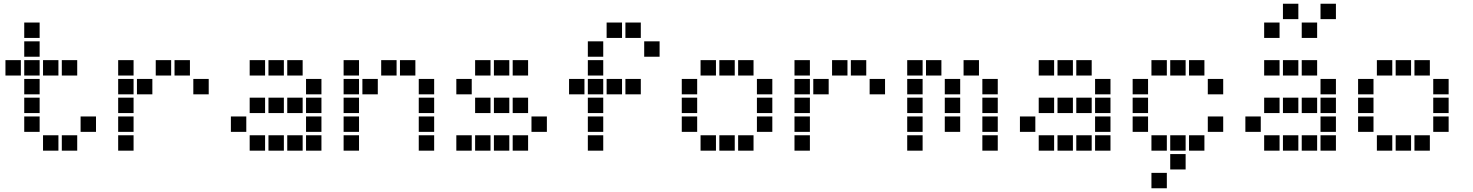

<svg xmlns="http://www.w3.org/2000/svg" viewBox="-20 -811 7840 1022"><path d="M110 -691Q109 -691 109 -691Q109 -691 109 -690V-610Q109 -609 109 -609Q109 -609 110 -609H190Q191 -609 191 -609Q191 -609 191 -610V-690Q191 -691 191 -691Q191 -691 190 -691ZM110 -591Q109 -591 109 -591Q109 -591 109 -590V-510Q109 -509 109 -509Q109 -509 110 -509H190Q191 -509 191 -509Q191 -509 191 -510V-590Q191 -591 191 -591Q191 -591 190 -591ZM10 -491Q9 -491 9 -491Q9 -491 9 -490V-410Q9 -409 9 -409Q9 -409 10 -409H90Q91 -409 91 -409Q91 -409 91 -410V-490Q91 -491 91 -491Q91 -491 90 -491ZM110 -491Q109 -491 109 -491Q109 -491 109 -490V-410Q109 -409 109 -409Q109 -409 110 -409H190Q191 -409 191 -409Q191 -409 191 -410V-490Q191 -491 191 -491Q191 -491 190 -491ZM210 -491Q209 -491 209 -491Q209 -491 209 -490V-410Q209 -409 209 -409Q209 -409 210 -409H290Q291 -409 291 -409Q291 -409 291 -410V-490Q291 -491 291 -491Q291 -491 290 -491ZM310 -491Q309 -491 309 -491Q309 -491 309 -490V-410Q309 -409 309 -409Q309 -409 310 -409H390Q391 -409 391 -409Q391 -409 391 -410V-490Q391 -491 391 -491Q391 -491 390 -491ZM110 -391Q109 -391 109 -391Q109 -391 109 -390V-310Q109 -309 109 -309Q109 -309 110 -309H190Q191 -309 191 -309Q191 -309 191 -310V-390Q191 -391 191 -391Q191 -391 190 -391ZM110 -291Q109 -291 109 -291Q109 -291 109 -290V-210Q109 -209 109 -209Q109 -209 110 -209H190Q191 -209 191 -209Q191 -209 191 -210V-290Q191 -291 191 -291Q191 -291 190 -291ZM110 -191Q109 -191 109 -191Q109 -191 109 -190V-110Q109 -109 109 -109Q109 -109 110 -109H190Q191 -109 191 -109Q191 -109 191 -110V-190Q191 -191 191 -191Q191 -191 190 -191ZM410 -191Q409 -191 409 -191Q409 -191 409 -190V-110Q409 -109 409 -109Q409 -109 410 -109H490Q491 -109 491 -109Q491 -109 491 -110V-190Q491 -191 491 -191Q491 -191 490 -191ZM210 -91Q209 -91 209 -91Q209 -91 209 -90V-10Q209 -9 209 -9Q209 -9 210 -9H290Q291 -9 291 -9Q291 -9 291 -10V-90Q291 -91 291 -91Q291 -91 290 -91ZM310 -91Q309 -91 309 -91Q309 -91 309 -90V-10Q309 -9 309 -9Q309 -9 310 -9H390Q391 -9 391 -9Q391 -9 391 -10V-90Q391 -91 391 -91Q391 -91 390 -91Z M610 -491Q609 -491 609 -491Q609 -491 609 -490V-410Q609 -409 609 -409Q609 -409 610 -409H690Q691 -409 691 -409Q691 -409 691 -410V-490Q691 -491 691 -491Q691 -491 690 -491ZM810 -491Q809 -491 809 -491Q809 -491 809 -490V-410Q809 -409 809 -409Q809 -409 810 -409H890Q891 -409 891 -409Q891 -409 891 -410V-490Q891 -491 891 -491Q891 -491 890 -491ZM910 -491Q909 -491 909 -491Q909 -491 909 -490V-410Q909 -409 909 -409Q909 -409 910 -409H990Q991 -409 991 -409Q991 -409 991 -410V-490Q991 -491 991 -491Q991 -491 990 -491ZM610 -391Q609 -391 609 -391Q609 -391 609 -390V-310Q609 -309 609 -309Q609 -309 610 -309H690Q691 -309 691 -309Q691 -309 691 -310V-390Q691 -391 691 -391Q691 -391 690 -391ZM710 -391Q709 -391 709 -391Q709 -391 709 -390V-310Q709 -309 709 -309Q709 -309 710 -309H790Q791 -309 791 -309Q791 -309 791 -310V-390Q791 -391 791 -391Q791 -391 790 -391ZM1010 -391Q1009 -391 1009 -391Q1009 -391 1009 -390V-310Q1009 -309 1009 -309Q1009 -309 1010 -309H1090Q1091 -309 1091 -309Q1091 -309 1091 -310V-390Q1091 -391 1091 -391Q1091 -391 1090 -391ZM610 -291Q609 -291 609 -291Q609 -291 609 -290V-210Q609 -209 609 -209Q609 -209 610 -209H690Q691 -209 691 -209Q691 -209 691 -210V-290Q691 -291 691 -291Q691 -291 690 -291ZM610 -191Q609 -191 609 -191Q609 -191 609 -190V-110Q609 -109 609 -109Q609 -109 610 -109H690Q691 -109 691 -109Q691 -109 691 -110V-190Q691 -191 691 -191Q691 -191 690 -191ZM610 -91Q609 -91 609 -91Q609 -91 609 -90V-10Q609 -9 609 -9Q609 -9 610 -9H690Q691 -9 691 -9Q691 -9 691 -10V-90Q691 -91 691 -91Q691 -91 690 -91Z M1310 -491Q1309 -491 1309 -491Q1309 -491 1309 -490V-410Q1309 -409 1309 -409Q1309 -409 1310 -409H1390Q1391 -409 1391 -409Q1391 -409 1391 -410V-490Q1391 -491 1391 -491Q1391 -491 1390 -491ZM1410 -491Q1409 -491 1409 -491Q1409 -491 1409 -490V-410Q1409 -409 1409 -409Q1409 -409 1410 -409H1490Q1491 -409 1491 -409Q1491 -409 1491 -410V-490Q1491 -491 1491 -491Q1491 -491 1490 -491ZM1510 -491Q1509 -491 1509 -491Q1509 -491 1509 -490V-410Q1509 -409 1509 -409Q1509 -409 1510 -409H1590Q1591 -409 1591 -409Q1591 -409 1591 -410V-490Q1591 -491 1591 -491Q1591 -491 1590 -491ZM1610 -391Q1609 -391 1609 -391Q1609 -391 1609 -390V-310Q1609 -309 1609 -309Q1609 -309 1610 -309H1690Q1691 -309 1691 -309Q1691 -309 1691 -310V-390Q1691 -391 1691 -391Q1691 -391 1690 -391ZM1310 -291Q1309 -291 1309 -291Q1309 -291 1309 -290V-210Q1309 -209 1309 -209Q1309 -209 1310 -209H1390Q1391 -209 1391 -209Q1391 -209 1391 -210V-290Q1391 -291 1391 -291Q1391 -291 1390 -291ZM1410 -291Q1409 -291 1409 -291Q1409 -291 1409 -290V-210Q1409 -209 1409 -209Q1409 -209 1410 -209H1490Q1491 -209 1491 -209Q1491 -209 1491 -210V-290Q1491 -291 1491 -291Q1491 -291 1490 -291ZM1510 -291Q1509 -291 1509 -291Q1509 -291 1509 -290V-210Q1509 -209 1509 -209Q1509 -209 1510 -209H1590Q1591 -209 1591 -209Q1591 -209 1591 -210V-290Q1591 -291 1591 -291Q1591 -291 1590 -291ZM1610 -291Q1609 -291 1609 -291Q1609 -291 1609 -290V-210Q1609 -209 1609 -209Q1609 -209 1610 -209H1690Q1691 -209 1691 -209Q1691 -209 1691 -210V-290Q1691 -291 1691 -291Q1691 -291 1690 -291ZM1210 -191Q1209 -191 1209 -191Q1209 -191 1209 -190V-110Q1209 -109 1209 -109Q1209 -109 1210 -109H1290Q1291 -109 1291 -109Q1291 -109 1291 -110V-190Q1291 -191 1291 -191Q1291 -191 1290 -191ZM1610 -191Q1609 -191 1609 -191Q1609 -191 1609 -190V-110Q1609 -109 1609 -109Q1609 -109 1610 -109H1690Q1691 -109 1691 -109Q1691 -109 1691 -110V-190Q1691 -191 1691 -191Q1691 -191 1690 -191ZM1310 -91Q1309 -91 1309 -91Q1309 -91 1309 -90V-10Q1309 -9 1309 -9Q1309 -9 1310 -9H1390Q1391 -9 1391 -9Q1391 -9 1391 -10V-90Q1391 -91 1391 -91Q1391 -91 1390 -91ZM1410 -91Q1409 -91 1409 -91Q1409 -91 1409 -90V-10Q1409 -9 1409 -9Q1409 -9 1410 -9H1490Q1491 -9 1491 -9Q1491 -9 1491 -10V-90Q1491 -91 1491 -91Q1491 -91 1490 -91ZM1510 -91Q1509 -91 1509 -91Q1509 -91 1509 -90V-10Q1509 -9 1509 -9Q1509 -9 1510 -9H1590Q1591 -9 1591 -9Q1591 -9 1591 -10V-90Q1591 -91 1591 -91Q1591 -91 1590 -91ZM1610 -91Q1609 -91 1609 -91Q1609 -91 1609 -90V-10Q1609 -9 1609 -9Q1609 -9 1610 -9H1690Q1691 -9 1691 -9Q1691 -9 1691 -10V-90Q1691 -91 1691 -91Q1691 -91 1690 -91Z M1810 -491Q1809 -491 1809 -491Q1809 -491 1809 -490V-410Q1809 -409 1809 -409Q1809 -409 1810 -409H1890Q1891 -409 1891 -409Q1891 -409 1891 -410V-490Q1891 -491 1891 -491Q1891 -491 1890 -491ZM2010 -491Q2009 -491 2009 -491Q2009 -491 2009 -490V-410Q2009 -409 2009 -409Q2009 -409 2010 -409H2090Q2091 -409 2091 -409Q2091 -409 2091 -410V-490Q2091 -491 2091 -491Q2091 -491 2090 -491ZM2110 -491Q2109 -491 2109 -491Q2109 -491 2109 -490V-410Q2109 -409 2109 -409Q2109 -409 2110 -409H2190Q2191 -409 2191 -409Q2191 -409 2191 -410V-490Q2191 -491 2191 -491Q2191 -491 2190 -491ZM1810 -391Q1809 -391 1809 -391Q1809 -391 1809 -390V-310Q1809 -309 1809 -309Q1809 -309 1810 -309H1890Q1891 -309 1891 -309Q1891 -309 1891 -310V-390Q1891 -391 1891 -391Q1891 -391 1890 -391ZM1910 -391Q1909 -391 1909 -391Q1909 -391 1909 -390V-310Q1909 -309 1909 -309Q1909 -309 1910 -309H1990Q1991 -309 1991 -309Q1991 -309 1991 -310V-390Q1991 -391 1991 -391Q1991 -391 1990 -391ZM2210 -391Q2209 -391 2209 -391Q2209 -391 2209 -390V-310Q2209 -309 2209 -309Q2209 -309 2210 -309H2290Q2291 -309 2291 -309Q2291 -309 2291 -310V-390Q2291 -391 2291 -391Q2291 -391 2290 -391ZM1810 -291Q1809 -291 1809 -291Q1809 -291 1809 -290V-210Q1809 -209 1809 -209Q1809 -209 1810 -209H1890Q1891 -209 1891 -209Q1891 -209 1891 -210V-290Q1891 -291 1891 -291Q1891 -291 1890 -291ZM2210 -291Q2209 -291 2209 -291Q2209 -291 2209 -290V-210Q2209 -209 2209 -209Q2209 -209 2210 -209H2290Q2291 -209 2291 -209Q2291 -209 2291 -210V-290Q2291 -291 2291 -291Q2291 -291 2290 -291ZM1810 -191Q1809 -191 1809 -191Q1809 -191 1809 -190V-110Q1809 -109 1809 -109Q1809 -109 1810 -109H1890Q1891 -109 1891 -109Q1891 -109 1891 -110V-190Q1891 -191 1891 -191Q1891 -191 1890 -191ZM2210 -191Q2209 -191 2209 -191Q2209 -191 2209 -190V-110Q2209 -109 2209 -109Q2209 -109 2210 -109H2290Q2291 -109 2291 -109Q2291 -109 2291 -110V-190Q2291 -191 2291 -191Q2291 -191 2290 -191ZM1810 -91Q1809 -91 1809 -91Q1809 -91 1809 -90V-10Q1809 -9 1809 -9Q1809 -9 1810 -9H1890Q1891 -9 1891 -9Q1891 -9 1891 -10V-90Q1891 -91 1891 -91Q1891 -91 1890 -91ZM2210 -91Q2209 -91 2209 -91Q2209 -91 2209 -90V-10Q2209 -9 2209 -9Q2209 -9 2210 -9H2290Q2291 -9 2291 -9Q2291 -9 2291 -10V-90Q2291 -91 2291 -91Q2291 -91 2290 -91Z M2510 -491Q2509 -491 2509 -491Q2509 -491 2509 -490V-410Q2509 -409 2509 -409Q2509 -409 2510 -409H2590Q2591 -409 2591 -409Q2591 -409 2591 -410V-490Q2591 -491 2591 -491Q2591 -491 2590 -491ZM2610 -491Q2609 -491 2609 -491Q2609 -491 2609 -490V-410Q2609 -409 2609 -409Q2609 -409 2610 -409H2690Q2691 -409 2691 -409Q2691 -409 2691 -410V-490Q2691 -491 2691 -491Q2691 -491 2690 -491ZM2710 -491Q2709 -491 2709 -491Q2709 -491 2709 -490V-410Q2709 -409 2709 -409Q2709 -409 2710 -409H2790Q2791 -409 2791 -409Q2791 -409 2791 -410V-490Q2791 -491 2791 -491Q2791 -491 2790 -491ZM2410 -391Q2409 -391 2409 -391Q2409 -391 2409 -390V-310Q2409 -309 2409 -309Q2409 -309 2410 -309H2490Q2491 -309 2491 -309Q2491 -309 2491 -310V-390Q2491 -391 2491 -391Q2491 -391 2490 -391ZM2510 -291Q2509 -291 2509 -291Q2509 -291 2509 -290V-210Q2509 -209 2509 -209Q2509 -209 2510 -209H2590Q2591 -209 2591 -209Q2591 -209 2591 -210V-290Q2591 -291 2591 -291Q2591 -291 2590 -291ZM2610 -291Q2609 -291 2609 -291Q2609 -291 2609 -290V-210Q2609 -209 2609 -209Q2609 -209 2610 -209H2690Q2691 -209 2691 -209Q2691 -209 2691 -210V-290Q2691 -291 2691 -291Q2691 -291 2690 -291ZM2710 -291Q2709 -291 2709 -291Q2709 -291 2709 -290V-210Q2709 -209 2709 -209Q2709 -209 2710 -209H2790Q2791 -209 2791 -209Q2791 -209 2791 -210V-290Q2791 -291 2791 -291Q2791 -291 2790 -291ZM2810 -191Q2809 -191 2809 -191Q2809 -191 2809 -190V-110Q2809 -109 2809 -109Q2809 -109 2810 -109H2890Q2891 -109 2891 -109Q2891 -109 2891 -110V-190Q2891 -191 2891 -191Q2891 -191 2890 -191ZM2410 -91Q2409 -91 2409 -91Q2409 -91 2409 -90V-10Q2409 -9 2409 -9Q2409 -9 2410 -9H2490Q2491 -9 2491 -9Q2491 -9 2491 -10V-90Q2491 -91 2491 -91Q2491 -91 2490 -91ZM2510 -91Q2509 -91 2509 -91Q2509 -91 2509 -90V-10Q2509 -9 2509 -9Q2509 -9 2510 -9H2590Q2591 -9 2591 -9Q2591 -9 2591 -10V-90Q2591 -91 2591 -91Q2591 -91 2590 -91ZM2610 -91Q2609 -91 2609 -91Q2609 -91 2609 -90V-10Q2609 -9 2609 -9Q2609 -9 2610 -9H2690Q2691 -9 2691 -9Q2691 -9 2691 -10V-90Q2691 -91 2691 -91Q2691 -91 2690 -91ZM2710 -91Q2709 -91 2709 -91Q2709 -91 2709 -90V-10Q2709 -9 2709 -9Q2709 -9 2710 -9H2790Q2791 -9 2791 -9Q2791 -9 2791 -10V-90Q2791 -91 2791 -91Q2791 -91 2790 -91Z M3210 -691Q3209 -691 3209 -691Q3209 -691 3209 -690V-610Q3209 -609 3209 -609Q3209 -609 3210 -609H3290Q3291 -609 3291 -609Q3291 -609 3291 -610V-690Q3291 -691 3291 -691Q3291 -691 3290 -691ZM3310 -691Q3309 -691 3309 -691Q3309 -691 3309 -690V-610Q3309 -609 3309 -609Q3309 -609 3310 -609H3390Q3391 -609 3391 -609Q3391 -609 3391 -610V-690Q3391 -691 3391 -691Q3391 -691 3390 -691ZM3110 -591Q3109 -591 3109 -591Q3109 -591 3109 -590V-510Q3109 -509 3109 -509Q3109 -509 3110 -509H3190Q3191 -509 3191 -509Q3191 -509 3191 -510V-590Q3191 -591 3191 -591Q3191 -591 3190 -591ZM3410 -591Q3409 -591 3409 -591Q3409 -591 3409 -590V-510Q3409 -509 3409 -509Q3409 -509 3410 -509H3490Q3491 -509 3491 -509Q3491 -509 3491 -510V-590Q3491 -591 3491 -591Q3491 -591 3490 -591ZM3110 -491Q3109 -491 3109 -491Q3109 -491 3109 -490V-410Q3109 -409 3109 -409Q3109 -409 3110 -409H3190Q3191 -409 3191 -409Q3191 -409 3191 -410V-490Q3191 -491 3191 -491Q3191 -491 3190 -491ZM3010 -391Q3009 -391 3009 -391Q3009 -391 3009 -390V-310Q3009 -309 3009 -309Q3009 -309 3010 -309H3090Q3091 -309 3091 -309Q3091 -309 3091 -310V-390Q3091 -391 3091 -391Q3091 -391 3090 -391ZM3110 -391Q3109 -391 3109 -391Q3109 -391 3109 -390V-310Q3109 -309 3109 -309Q3109 -309 3110 -309H3190Q3191 -309 3191 -309Q3191 -309 3191 -310V-390Q3191 -391 3191 -391Q3191 -391 3190 -391ZM3210 -391Q3209 -391 3209 -391Q3209 -391 3209 -390V-310Q3209 -309 3209 -309Q3209 -309 3210 -309H3290Q3291 -309 3291 -309Q3291 -309 3291 -310V-390Q3291 -391 3291 -391Q3291 -391 3290 -391ZM3310 -391Q3309 -391 3309 -391Q3309 -391 3309 -390V-310Q3309 -309 3309 -309Q3309 -309 3310 -309H3390Q3391 -309 3391 -309Q3391 -309 3391 -310V-390Q3391 -391 3391 -391Q3391 -391 3390 -391ZM3110 -291Q3109 -291 3109 -291Q3109 -291 3109 -290V-210Q3109 -209 3109 -209Q3109 -209 3110 -209H3190Q3191 -209 3191 -209Q3191 -209 3191 -210V-290Q3191 -291 3191 -291Q3191 -291 3190 -291ZM3110 -191Q3109 -191 3109 -191Q3109 -191 3109 -190V-110Q3109 -109 3109 -109Q3109 -109 3110 -109H3190Q3191 -109 3191 -109Q3191 -109 3191 -110V-190Q3191 -191 3191 -191Q3191 -191 3190 -191ZM3110 -91Q3109 -91 3109 -91Q3109 -91 3109 -90V-10Q3109 -9 3109 -9Q3109 -9 3110 -9H3190Q3191 -9 3191 -9Q3191 -9 3191 -10V-90Q3191 -91 3191 -91Q3191 -91 3190 -91Z M3710 -491Q3709 -491 3709 -491Q3709 -491 3709 -490V-410Q3709 -409 3709 -409Q3709 -409 3710 -409H3790Q3791 -409 3791 -409Q3791 -409 3791 -410V-490Q3791 -491 3791 -491Q3791 -491 3790 -491ZM3810 -491Q3809 -491 3809 -491Q3809 -491 3809 -490V-410Q3809 -409 3809 -409Q3809 -409 3810 -409H3890Q3891 -409 3891 -409Q3891 -409 3891 -410V-490Q3891 -491 3891 -491Q3891 -491 3890 -491ZM3910 -491Q3909 -491 3909 -491Q3909 -491 3909 -490V-410Q3909 -409 3909 -409Q3909 -409 3910 -409H3990Q3991 -409 3991 -409Q3991 -409 3991 -410V-490Q3991 -491 3991 -491Q3991 -491 3990 -491ZM3610 -391Q3609 -391 3609 -391Q3609 -391 3609 -390V-310Q3609 -309 3609 -309Q3609 -309 3610 -309H3690Q3691 -309 3691 -309Q3691 -309 3691 -310V-390Q3691 -391 3691 -391Q3691 -391 3690 -391ZM4010 -391Q4009 -391 4009 -391Q4009 -391 4009 -390V-310Q4009 -309 4009 -309Q4009 -309 4010 -309H4090Q4091 -309 4091 -309Q4091 -309 4091 -310V-390Q4091 -391 4091 -391Q4091 -391 4090 -391ZM3610 -291Q3609 -291 3609 -291Q3609 -291 3609 -290V-210Q3609 -209 3609 -209Q3609 -209 3610 -209H3690Q3691 -209 3691 -209Q3691 -209 3691 -210V-290Q3691 -291 3691 -291Q3691 -291 3690 -291ZM4010 -291Q4009 -291 4009 -291Q4009 -291 4009 -290V-210Q4009 -209 4009 -209Q4009 -209 4010 -209H4090Q4091 -209 4091 -209Q4091 -209 4091 -210V-290Q4091 -291 4091 -291Q4091 -291 4090 -291ZM3610 -191Q3609 -191 3609 -191Q3609 -191 3609 -190V-110Q3609 -109 3609 -109Q3609 -109 3610 -109H3690Q3691 -109 3691 -109Q3691 -109 3691 -110V-190Q3691 -191 3691 -191Q3691 -191 3690 -191ZM4010 -191Q4009 -191 4009 -191Q4009 -191 4009 -190V-110Q4009 -109 4009 -109Q4009 -109 4010 -109H4090Q4091 -109 4091 -109Q4091 -109 4091 -110V-190Q4091 -191 4091 -191Q4091 -191 4090 -191ZM3710 -91Q3709 -91 3709 -91Q3709 -91 3709 -90V-10Q3709 -9 3709 -9Q3709 -9 3710 -9H3790Q3791 -9 3791 -9Q3791 -9 3791 -10V-90Q3791 -91 3791 -91Q3791 -91 3790 -91ZM3810 -91Q3809 -91 3809 -91Q3809 -91 3809 -90V-10Q3809 -9 3809 -9Q3809 -9 3810 -9H3890Q3891 -9 3891 -9Q3891 -9 3891 -10V-90Q3891 -91 3891 -91Q3891 -91 3890 -91ZM3910 -91Q3909 -91 3909 -91Q3909 -91 3909 -90V-10Q3909 -9 3909 -9Q3909 -9 3910 -9H3990Q3991 -9 3991 -9Q3991 -9 3991 -10V-90Q3991 -91 3991 -91Q3991 -91 3990 -91Z M4210 -491Q4209 -491 4209 -491Q4209 -491 4209 -490V-410Q4209 -409 4209 -409Q4209 -409 4210 -409H4290Q4291 -409 4291 -409Q4291 -409 4291 -410V-490Q4291 -491 4291 -491Q4291 -491 4290 -491ZM4410 -491Q4409 -491 4409 -491Q4409 -491 4409 -490V-410Q4409 -409 4409 -409Q4409 -409 4410 -409H4490Q4491 -409 4491 -409Q4491 -409 4491 -410V-490Q4491 -491 4491 -491Q4491 -491 4490 -491ZM4510 -491Q4509 -491 4509 -491Q4509 -491 4509 -490V-410Q4509 -409 4509 -409Q4509 -409 4510 -409H4590Q4591 -409 4591 -409Q4591 -409 4591 -410V-490Q4591 -491 4591 -491Q4591 -491 4590 -491ZM4210 -391Q4209 -391 4209 -391Q4209 -391 4209 -390V-310Q4209 -309 4209 -309Q4209 -309 4210 -309H4290Q4291 -309 4291 -309Q4291 -309 4291 -310V-390Q4291 -391 4291 -391Q4291 -391 4290 -391ZM4310 -391Q4309 -391 4309 -391Q4309 -391 4309 -390V-310Q4309 -309 4309 -309Q4309 -309 4310 -309H4390Q4391 -309 4391 -309Q4391 -309 4391 -310V-390Q4391 -391 4391 -391Q4391 -391 4390 -391ZM4610 -391Q4609 -391 4609 -391Q4609 -391 4609 -390V-310Q4609 -309 4609 -309Q4609 -309 4610 -309H4690Q4691 -309 4691 -309Q4691 -309 4691 -310V-390Q4691 -391 4691 -391Q4691 -391 4690 -391ZM4210 -291Q4209 -291 4209 -291Q4209 -291 4209 -290V-210Q4209 -209 4209 -209Q4209 -209 4210 -209H4290Q4291 -209 4291 -209Q4291 -209 4291 -210V-290Q4291 -291 4291 -291Q4291 -291 4290 -291ZM4210 -191Q4209 -191 4209 -191Q4209 -191 4209 -190V-110Q4209 -109 4209 -109Q4209 -109 4210 -109H4290Q4291 -109 4291 -109Q4291 -109 4291 -110V-190Q4291 -191 4291 -191Q4291 -191 4290 -191ZM4210 -91Q4209 -91 4209 -91Q4209 -91 4209 -90V-10Q4209 -9 4209 -9Q4209 -9 4210 -9H4290Q4291 -9 4291 -9Q4291 -9 4291 -10V-90Q4291 -91 4291 -91Q4291 -91 4290 -91Z M4810 -491Q4809 -491 4809 -491Q4809 -491 4809 -490V-410Q4809 -409 4809 -409Q4809 -409 4810 -409H4890Q4891 -409 4891 -409Q4891 -409 4891 -410V-490Q4891 -491 4891 -491Q4891 -491 4890 -491ZM4910 -491Q4909 -491 4909 -491Q4909 -491 4909 -490V-410Q4909 -409 4909 -409Q4909 -409 4910 -409H4990Q4991 -409 4991 -409Q4991 -409 4991 -410V-490Q4991 -491 4991 -491Q4991 -491 4990 -491ZM5110 -491Q5109 -491 5109 -491Q5109 -491 5109 -490V-410Q5109 -409 5109 -409Q5109 -409 5110 -409H5190Q5191 -409 5191 -409Q5191 -409 5191 -410V-490Q5191 -491 5191 -491Q5191 -491 5190 -491ZM4810 -391Q4809 -391 4809 -391Q4809 -391 4809 -390V-310Q4809 -309 4809 -309Q4809 -309 4810 -309H4890Q4891 -309 4891 -309Q4891 -309 4891 -310V-390Q4891 -391 4891 -391Q4891 -391 4890 -391ZM5010 -391Q5009 -391 5009 -391Q5009 -391 5009 -390V-310Q5009 -309 5009 -309Q5009 -309 5010 -309H5090Q5091 -309 5091 -309Q5091 -309 5091 -310V-390Q5091 -391 5091 -391Q5091 -391 5090 -391ZM5210 -391Q5209 -391 5209 -391Q5209 -391 5209 -390V-310Q5209 -309 5209 -309Q5209 -309 5210 -309H5290Q5291 -309 5291 -309Q5291 -309 5291 -310V-390Q5291 -391 5291 -391Q5291 -391 5290 -391ZM4810 -291Q4809 -291 4809 -291Q4809 -291 4809 -290V-210Q4809 -209 4809 -209Q4809 -209 4810 -209H4890Q4891 -209 4891 -209Q4891 -209 4891 -210V-290Q4891 -291 4891 -291Q4891 -291 4890 -291ZM5010 -291Q5009 -291 5009 -291Q5009 -291 5009 -290V-210Q5009 -209 5009 -209Q5009 -209 5010 -209H5090Q5091 -209 5091 -209Q5091 -209 5091 -210V-290Q5091 -291 5091 -291Q5091 -291 5090 -291ZM5210 -291Q5209 -291 5209 -291Q5209 -291 5209 -290V-210Q5209 -209 5209 -209Q5209 -209 5210 -209H5290Q5291 -209 5291 -209Q5291 -209 5291 -210V-290Q5291 -291 5291 -291Q5291 -291 5290 -291ZM4810 -191Q4809 -191 4809 -191Q4809 -191 4809 -190V-110Q4809 -109 4809 -109Q4809 -109 4810 -109H4890Q4891 -109 4891 -109Q4891 -109 4891 -110V-190Q4891 -191 4891 -191Q4891 -191 4890 -191ZM5010 -191Q5009 -191 5009 -191Q5009 -191 5009 -190V-110Q5009 -109 5009 -109Q5009 -109 5010 -109H5090Q5091 -109 5091 -109Q5091 -109 5091 -110V-190Q5091 -191 5091 -191Q5091 -191 5090 -191ZM5210 -191Q5209 -191 5209 -191Q5209 -191 5209 -190V-110Q5209 -109 5209 -109Q5209 -109 5210 -109H5290Q5291 -109 5291 -109Q5291 -109 5291 -110V-190Q5291 -191 5291 -191Q5291 -191 5290 -191ZM4810 -91Q4809 -91 4809 -91Q4809 -91 4809 -90V-10Q4809 -9 4809 -9Q4809 -9 4810 -9H4890Q4891 -9 4891 -9Q4891 -9 4891 -10V-90Q4891 -91 4891 -91Q4891 -91 4890 -91ZM5210 -91Q5209 -91 5209 -91Q5209 -91 5209 -90V-10Q5209 -9 5209 -9Q5209 -9 5210 -9H5290Q5291 -9 5291 -9Q5291 -9 5291 -10V-90Q5291 -91 5291 -91Q5291 -91 5290 -91Z M5510 -491Q5509 -491 5509 -491Q5509 -491 5509 -490V-410Q5509 -409 5509 -409Q5509 -409 5510 -409H5590Q5591 -409 5591 -409Q5591 -409 5591 -410V-490Q5591 -491 5591 -491Q5591 -491 5590 -491ZM5610 -491Q5609 -491 5609 -491Q5609 -491 5609 -490V-410Q5609 -409 5609 -409Q5609 -409 5610 -409H5690Q5691 -409 5691 -409Q5691 -409 5691 -410V-490Q5691 -491 5691 -491Q5691 -491 5690 -491ZM5710 -491Q5709 -491 5709 -491Q5709 -491 5709 -490V-410Q5709 -409 5709 -409Q5709 -409 5710 -409H5790Q5791 -409 5791 -409Q5791 -409 5791 -410V-490Q5791 -491 5791 -491Q5791 -491 5790 -491ZM5810 -391Q5809 -391 5809 -391Q5809 -391 5809 -390V-310Q5809 -309 5809 -309Q5809 -309 5810 -309H5890Q5891 -309 5891 -309Q5891 -309 5891 -310V-390Q5891 -391 5891 -391Q5891 -391 5890 -391ZM5510 -291Q5509 -291 5509 -291Q5509 -291 5509 -290V-210Q5509 -209 5509 -209Q5509 -209 5510 -209H5590Q5591 -209 5591 -209Q5591 -209 5591 -210V-290Q5591 -291 5591 -291Q5591 -291 5590 -291ZM5610 -291Q5609 -291 5609 -291Q5609 -291 5609 -290V-210Q5609 -209 5609 -209Q5609 -209 5610 -209H5690Q5691 -209 5691 -209Q5691 -209 5691 -210V-290Q5691 -291 5691 -291Q5691 -291 5690 -291ZM5710 -291Q5709 -291 5709 -291Q5709 -291 5709 -290V-210Q5709 -209 5709 -209Q5709 -209 5710 -209H5790Q5791 -209 5791 -209Q5791 -209 5791 -210V-290Q5791 -291 5791 -291Q5791 -291 5790 -291ZM5810 -291Q5809 -291 5809 -291Q5809 -291 5809 -290V-210Q5809 -209 5809 -209Q5809 -209 5810 -209H5890Q5891 -209 5891 -209Q5891 -209 5891 -210V-290Q5891 -291 5891 -291Q5891 -291 5890 -291ZM5410 -191Q5409 -191 5409 -191Q5409 -191 5409 -190V-110Q5409 -109 5409 -109Q5409 -109 5410 -109H5490Q5491 -109 5491 -109Q5491 -109 5491 -110V-190Q5491 -191 5491 -191Q5491 -191 5490 -191ZM5810 -191Q5809 -191 5809 -191Q5809 -191 5809 -190V-110Q5809 -109 5809 -109Q5809 -109 5810 -109H5890Q5891 -109 5891 -109Q5891 -109 5891 -110V-190Q5891 -191 5891 -191Q5891 -191 5890 -191ZM5510 -91Q5509 -91 5509 -91Q5509 -91 5509 -90V-10Q5509 -9 5509 -9Q5509 -9 5510 -9H5590Q5591 -9 5591 -9Q5591 -9 5591 -10V-90Q5591 -91 5591 -91Q5591 -91 5590 -91ZM5610 -91Q5609 -91 5609 -91Q5609 -91 5609 -90V-10Q5609 -9 5609 -9Q5609 -9 5610 -9H5690Q5691 -9 5691 -9Q5691 -9 5691 -10V-90Q5691 -91 5691 -91Q5691 -91 5690 -91ZM5710 -91Q5709 -91 5709 -91Q5709 -91 5709 -90V-10Q5709 -9 5709 -9Q5709 -9 5710 -9H5790Q5791 -9 5791 -9Q5791 -9 5791 -10V-90Q5791 -91 5791 -91Q5791 -91 5790 -91ZM5810 -91Q5809 -91 5809 -91Q5809 -91 5809 -90V-10Q5809 -9 5809 -9Q5809 -9 5810 -9H5890Q5891 -9 5891 -9Q5891 -9 5891 -10V-90Q5891 -91 5891 -91Q5891 -91 5890 -91Z M6110 -491Q6109 -491 6109 -491Q6109 -491 6109 -490V-410Q6109 -409 6109 -409Q6109 -409 6110 -409H6190Q6191 -409 6191 -409Q6191 -409 6191 -410V-490Q6191 -491 6191 -491Q6191 -491 6190 -491ZM6210 -491Q6209 -491 6209 -491Q6209 -491 6209 -490V-410Q6209 -409 6209 -409Q6209 -409 6210 -409H6290Q6291 -409 6291 -409Q6291 -409 6291 -410V-490Q6291 -491 6291 -491Q6291 -491 6290 -491ZM6310 -491Q6309 -491 6309 -491Q6309 -491 6309 -490V-410Q6309 -409 6309 -409Q6309 -409 6310 -409H6390Q6391 -409 6391 -409Q6391 -409 6391 -410V-490Q6391 -491 6391 -491Q6391 -491 6390 -491ZM6010 -391Q6009 -391 6009 -391Q6009 -391 6009 -390V-310Q6009 -309 6009 -309Q6009 -309 6010 -309H6090Q6091 -309 6091 -309Q6091 -309 6091 -310V-390Q6091 -391 6091 -391Q6091 -391 6090 -391ZM6410 -391Q6409 -391 6409 -391Q6409 -391 6409 -390V-310Q6409 -309 6409 -309Q6409 -309 6410 -309H6490Q6491 -309 6491 -309Q6491 -309 6491 -310V-390Q6491 -391 6491 -391Q6491 -391 6490 -391ZM6010 -291Q6009 -291 6009 -291Q6009 -291 6009 -290V-210Q6009 -209 6009 -209Q6009 -209 6010 -209H6090Q6091 -209 6091 -209Q6091 -209 6091 -210V-290Q6091 -291 6091 -291Q6091 -291 6090 -291ZM6010 -191Q6009 -191 6009 -191Q6009 -191 6009 -190V-110Q6009 -109 6009 -109Q6009 -109 6010 -109H6090Q6091 -109 6091 -109Q6091 -109 6091 -110V-190Q6091 -191 6091 -191Q6091 -191 6090 -191ZM6410 -191Q6409 -191 6409 -191Q6409 -191 6409 -190V-110Q6409 -109 6409 -109Q6409 -109 6410 -109H6490Q6491 -109 6491 -109Q6491 -109 6491 -110V-190Q6491 -191 6491 -191Q6491 -191 6490 -191ZM6110 -91Q6109 -91 6109 -91Q6109 -91 6109 -90V-10Q6109 -9 6109 -9Q6109 -9 6110 -9H6190Q6191 -9 6191 -9Q6191 -9 6191 -10V-90Q6191 -91 6191 -91Q6191 -91 6190 -91ZM6210 -91Q6209 -91 6209 -91Q6209 -91 6209 -90V-10Q6209 -9 6209 -9Q6209 -9 6210 -9H6290Q6291 -9 6291 -9Q6291 -9 6291 -10V-90Q6291 -91 6291 -91Q6291 -91 6290 -91ZM6310 -91Q6309 -91 6309 -91Q6309 -91 6309 -90V-10Q6309 -9 6309 -9Q6309 -9 6310 -9H6390Q6391 -9 6391 -9Q6391 -9 6391 -10V-90Q6391 -91 6391 -91Q6391 -91 6390 -91ZM6210 9Q6209 9 6209 9Q6209 9 6209 10V90Q6209 91 6209 91Q6209 91 6210 91H6290Q6291 91 6291 91Q6291 91 6291 90V10Q6291 9 6291 9Q6291 9 6290 9ZM6110 109Q6109 109 6109 109Q6109 109 6109 110V190Q6109 191 6109 191Q6109 191 6110 191H6190Q6191 191 6191 191Q6191 191 6191 190V110Q6191 109 6191 109Q6191 109 6190 109Z M6810 -791Q6809 -791 6809 -791Q6809 -791 6809 -790V-710Q6809 -709 6809 -709Q6809 -709 6810 -709H6890Q6891 -709 6891 -709Q6891 -709 6891 -710V-790Q6891 -791 6891 -791Q6891 -791 6890 -791ZM7010 -791Q7009 -791 7009 -791Q7009 -791 7009 -790V-710Q7009 -709 7009 -709Q7009 -709 7010 -709H7090Q7091 -709 7091 -709Q7091 -709 7091 -710V-790Q7091 -791 7091 -791Q7091 -791 7090 -791ZM6710 -691Q6709 -691 6709 -691Q6709 -691 6709 -690V-610Q6709 -609 6709 -609Q6709 -609 6710 -609H6790Q6791 -609 6791 -609Q6791 -609 6791 -610V-690Q6791 -691 6791 -691Q6791 -691 6790 -691ZM6910 -691Q6909 -691 6909 -691Q6909 -691 6909 -690V-610Q6909 -609 6909 -609Q6909 -609 6910 -609H6990Q6991 -609 6991 -609Q6991 -609 6991 -610V-690Q6991 -691 6991 -691Q6991 -691 6990 -691ZM6710 -491Q6709 -491 6709 -491Q6709 -491 6709 -490V-410Q6709 -409 6709 -409Q6709 -409 6710 -409H6790Q6791 -409 6791 -409Q6791 -409 6791 -410V-490Q6791 -491 6791 -491Q6791 -491 6790 -491ZM6810 -491Q6809 -491 6809 -491Q6809 -491 6809 -490V-410Q6809 -409 6809 -409Q6809 -409 6810 -409H6890Q6891 -409 6891 -409Q6891 -409 6891 -410V-490Q6891 -491 6891 -491Q6891 -491 6890 -491ZM6910 -491Q6909 -491 6909 -491Q6909 -491 6909 -490V-410Q6909 -409 6909 -409Q6909 -409 6910 -409H6990Q6991 -409 6991 -409Q6991 -409 6991 -410V-490Q6991 -491 6991 -491Q6991 -491 6990 -491ZM7010 -391Q7009 -391 7009 -391Q7009 -391 7009 -390V-310Q7009 -309 7009 -309Q7009 -309 7010 -309H7090Q7091 -309 7091 -309Q7091 -309 7091 -310V-390Q7091 -391 7091 -391Q7091 -391 7090 -391ZM6710 -291Q6709 -291 6709 -291Q6709 -291 6709 -290V-210Q6709 -209 6709 -209Q6709 -209 6710 -209H6790Q6791 -209 6791 -209Q6791 -209 6791 -210V-290Q6791 -291 6791 -291Q6791 -291 6790 -291ZM6810 -291Q6809 -291 6809 -291Q6809 -291 6809 -290V-210Q6809 -209 6809 -209Q6809 -209 6810 -209H6890Q6891 -209 6891 -209Q6891 -209 6891 -210V-290Q6891 -291 6891 -291Q6891 -291 6890 -291ZM6910 -291Q6909 -291 6909 -291Q6909 -291 6909 -290V-210Q6909 -209 6909 -209Q6909 -209 6910 -209H6990Q6991 -209 6991 -209Q6991 -209 6991 -210V-290Q6991 -291 6991 -291Q6991 -291 6990 -291ZM7010 -291Q7009 -291 7009 -291Q7009 -291 7009 -290V-210Q7009 -209 7009 -209Q7009 -209 7010 -209H7090Q7091 -209 7091 -209Q7091 -209 7091 -210V-290Q7091 -291 7091 -291Q7091 -291 7090 -291ZM6610 -191Q6609 -191 6609 -191Q6609 -191 6609 -190V-110Q6609 -109 6609 -109Q6609 -109 6610 -109H6690Q6691 -109 6691 -109Q6691 -109 6691 -110V-190Q6691 -191 6691 -191Q6691 -191 6690 -191ZM7010 -191Q7009 -191 7009 -191Q7009 -191 7009 -190V-110Q7009 -109 7009 -109Q7009 -109 7010 -109H7090Q7091 -109 7091 -109Q7091 -109 7091 -110V-190Q7091 -191 7091 -191Q7091 -191 7090 -191ZM6710 -91Q6709 -91 6709 -91Q6709 -91 6709 -90V-10Q6709 -9 6709 -9Q6709 -9 6710 -9H6790Q6791 -9 6791 -9Q6791 -9 6791 -10V-90Q6791 -91 6791 -91Q6791 -91 6790 -91ZM6810 -91Q6809 -91 6809 -91Q6809 -91 6809 -90V-10Q6809 -9 6809 -9Q6809 -9 6810 -9H6890Q6891 -9 6891 -9Q6891 -9 6891 -10V-90Q6891 -91 6891 -91Q6891 -91 6890 -91ZM6910 -91Q6909 -91 6909 -91Q6909 -91 6909 -90V-10Q6909 -9 6909 -9Q6909 -9 6910 -9H6990Q6991 -9 6991 -9Q6991 -9 6991 -10V-90Q6991 -91 6991 -91Q6991 -91 6990 -91ZM7010 -91Q7009 -91 7009 -91Q7009 -91 7009 -90V-10Q7009 -9 7009 -9Q7009 -9 7010 -9H7090Q7091 -9 7091 -9Q7091 -9 7091 -10V-90Q7091 -91 7091 -91Q7091 -91 7090 -91Z M7310 -491Q7309 -491 7309 -491Q7309 -491 7309 -490V-410Q7309 -409 7309 -409Q7309 -409 7310 -409H7390Q7391 -409 7391 -409Q7391 -409 7391 -410V-490Q7391 -491 7391 -491Q7391 -491 7390 -491ZM7410 -491Q7409 -491 7409 -491Q7409 -491 7409 -490V-410Q7409 -409 7409 -409Q7409 -409 7410 -409H7490Q7491 -409 7491 -409Q7491 -409 7491 -410V-490Q7491 -491 7491 -491Q7491 -491 7490 -491ZM7510 -491Q7509 -491 7509 -491Q7509 -491 7509 -490V-410Q7509 -409 7509 -409Q7509 -409 7510 -409H7590Q7591 -409 7591 -409Q7591 -409 7591 -410V-490Q7591 -491 7591 -491Q7591 -491 7590 -491ZM7210 -391Q7209 -391 7209 -391Q7209 -391 7209 -390V-310Q7209 -309 7209 -309Q7209 -309 7210 -309H7290Q7291 -309 7291 -309Q7291 -309 7291 -310V-390Q7291 -391 7291 -391Q7291 -391 7290 -391ZM7610 -391Q7609 -391 7609 -391Q7609 -391 7609 -390V-310Q7609 -309 7609 -309Q7609 -309 7610 -309H7690Q7691 -309 7691 -309Q7691 -309 7691 -310V-390Q7691 -391 7691 -391Q7691 -391 7690 -391ZM7210 -291Q7209 -291 7209 -291Q7209 -291 7209 -290V-210Q7209 -209 7209 -209Q7209 -209 7210 -209H7290Q7291 -209 7291 -209Q7291 -209 7291 -210V-290Q7291 -291 7291 -291Q7291 -291 7290 -291ZM7610 -291Q7609 -291 7609 -291Q7609 -291 7609 -290V-210Q7609 -209 7609 -209Q7609 -209 7610 -209H7690Q7691 -209 7691 -209Q7691 -209 7691 -210V-290Q7691 -291 7691 -291Q7691 -291 7690 -291ZM7210 -191Q7209 -191 7209 -191Q7209 -191 7209 -190V-110Q7209 -109 7209 -109Q7209 -109 7210 -109H7290Q7291 -109 7291 -109Q7291 -109 7291 -110V-190Q7291 -191 7291 -191Q7291 -191 7290 -191ZM7610 -191Q7609 -191 7609 -191Q7609 -191 7609 -190V-110Q7609 -109 7609 -109Q7609 -109 7610 -109H7690Q7691 -109 7691 -109Q7691 -109 7691 -110V-190Q7691 -191 7691 -191Q7691 -191 7690 -191ZM7310 -91Q7309 -91 7309 -91Q7309 -91 7309 -90V-10Q7309 -9 7309 -9Q7309 -9 7310 -9H7390Q7391 -9 7391 -9Q7391 -9 7391 -10V-90Q7391 -91 7391 -91Q7391 -91 7390 -91ZM7410 -91Q7409 -91 7409 -91Q7409 -91 7409 -90V-10Q7409 -9 7409 -9Q7409 -9 7410 -9H7490Q7491 -9 7491 -9Q7491 -9 7491 -10V-90Q7491 -91 7491 -91Q7491 -91 7490 -91ZM7510 -91Q7509 -91 7509 -91Q7509 -91 7509 -90V-10Q7509 -9 7509 -9Q7509 -9 7510 -9H7590Q7591 -9 7591 -9Q7591 -9 7591 -10V-90Q7591 -91 7591 -91Q7591 -91 7590 -91Z"/></svg>

Font: Doto Black ExtraBold
Style: Regular
Weight: 800
Monospace: yes
Version: Version 1.000